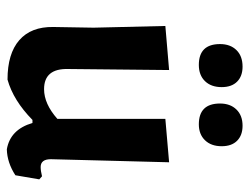

<svg xmlns="http://www.w3.org/2000/svg" viewBox="-104 -618 730 562"><g transform="rotate(90 261.0 -337.0)"><path d="M175 -682Q203 -682 219 -666Q235 -650 235 -621Q235 -590 217.5 -572Q200 -554 170 -554Q109 -554 109 -616Q109 -646 126.5 -664Q144 -682 175 -682ZM348 -682Q376 -682 392 -666Q408 -650 408 -621Q408 -590 390.5 -572Q373 -554 344 -554Q283 -554 283 -616Q283 -646 300.5 -664Q318 -682 348 -682ZM213 6Q137 6 97.5 -28.5Q58 -63 59 -128L61 -246L56 -456L185 -467L182 -172Q180 -101 241 -101Q284 -101 328 -140V-456L455 -467L446 -121Q446 -91 469 -91Q480 -91 496 -95L505 -87L493 -17Q456 7 417 8Q359 -2 340 -67H331Q274 -11 213 6Z"/></g></svg>

Font: Alegreya Sans
Style: Bold
Weight: 700
Designer: Juan Pablo del Peral
Foundry: Huerta Tipografica
Version: Version 2.007